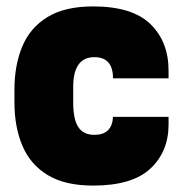

<svg xmlns="http://www.w3.org/2000/svg" viewBox="-20 -564 568 598"><path d="M270 14Q183 14 129 -18.5Q75 -51 50 -109.5Q25 -168 25 -245V-285Q25 -361 49.5 -419.5Q74 -478 128 -511Q182 -544 270 -544Q392 -544 448.5 -489Q505 -434 505 -344V-320H332Q332 -386 274 -386Q208 -386 208 -293V-245Q208 -192 224 -168Q240 -144 274 -144Q329 -144 332 -200H505V-176Q505 -92 448.5 -39Q392 14 270 14Z"/></svg>

Font: Tanohe Sans ExtraBold
Style: Regular
Weight: 800
Designer: Village Type and Design LLC & Cristiano Sobral
Foundry: Cooper Hewitt Smithsonian Design Museum
Version: Version 1.00;September 29, 2021;FontCreator 13.0.0.2655 64-b